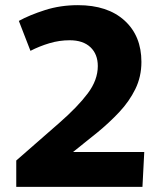

<svg xmlns="http://www.w3.org/2000/svg" viewBox="-20 -724 631 744"><path d="M43 -102Q139 -186 210 -248Q281 -310 320 -362Q359 -414 359 -468Q359 -514 330.5 -541Q302 -568 250 -568Q210 -568 171.5 -556.5Q133 -545 98 -527L53 -643Q95 -666 154.5 -685Q214 -704 282 -704Q397 -704 462.5 -644.5Q528 -585 528 -484Q528 -427 504.5 -379Q481 -331 442 -289.5Q403 -248 356.5 -210Q310 -172 263 -135H539L532 0H43Z"/></svg>

Font: Murecho
Style: Bold
Weight: 700
Designer: Neil Summerour
Foundry: Positype
Version: Version 1.010; ttfautohint (v1.8.3)